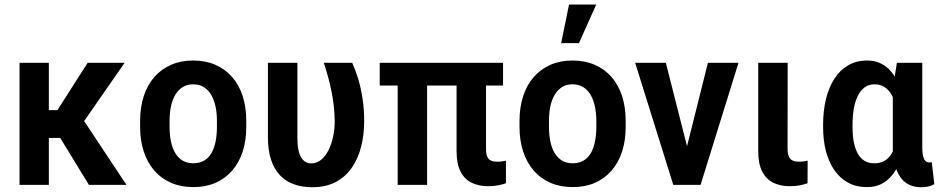

<svg xmlns="http://www.w3.org/2000/svg" viewBox="-20 -800 4072 831"><path d="M191.4 -528.3V0H64.5V-528.3ZM519.5 -528.3 293.5 -203.1H166L149.4 -323.2H228.5L359.4 -528.3ZM364.7 0 226.6 -226.1 332.5 -293.5 527.3 0Z M586.4 -251.5V-276.4Q586.4 -335.9 602.3 -384.3Q618.2 -432.6 648.2 -466.8Q678.2 -501 720.5 -519.5Q762.7 -538.1 815.9 -538.1Q869.6 -538.1 912.1 -519.5Q954.6 -501 984.6 -466.8Q1014.6 -432.6 1030.3 -384.3Q1045.9 -335.9 1045.9 -276.4V-251.5Q1045.9 -191.9 1030.3 -143.8Q1014.6 -95.7 984.6 -61.3Q954.6 -26.9 912.4 -8.5Q870.1 9.8 816.9 9.8Q763.7 9.8 720.9 -8.5Q678.2 -26.9 648.2 -61.3Q618.2 -95.7 602.3 -143.8Q586.4 -191.9 586.4 -251.5ZM713.9 -276.4V-251.5Q713.9 -215.3 720.2 -186Q726.6 -156.7 739.5 -136Q752.4 -115.2 771.7 -104.2Q791 -93.3 816.9 -93.3Q842.8 -93.3 862.3 -104.2Q881.8 -115.2 894.3 -136Q906.7 -156.7 912.8 -186Q918.9 -215.3 918.9 -251.5V-276.4Q918.9 -312 912.4 -341.1Q905.8 -370.1 893.1 -391.1Q880.4 -412.1 861.1 -423.6Q841.8 -435.1 815.9 -435.1Q790.5 -435.1 771.5 -423.6Q752.4 -412.1 739.5 -391.1Q726.6 -370.1 720.2 -341.1Q713.9 -312 713.9 -276.4Z M1139.6 -528.3H1267.1V-204.1Q1267.1 -173.3 1271.5 -151.9Q1275.9 -130.4 1284.2 -117.4Q1292.5 -104.5 1303.2 -98.6Q1314 -92.8 1326.2 -92.8Q1351.1 -92.8 1370.1 -108.6Q1389.2 -124.5 1402.3 -151.1Q1415.5 -177.7 1422.1 -210.2Q1428.7 -242.7 1428.7 -275.4Q1427.7 -341.3 1414.8 -404.5Q1401.9 -467.8 1381.3 -528.3H1504.4Q1518.1 -498.5 1529.8 -460.2Q1541.5 -421.9 1548.8 -376Q1556.2 -330.1 1556.2 -275.9Q1556.2 -216.8 1543 -165Q1529.8 -113.3 1502.4 -73.7Q1475.1 -34.2 1432.6 -12Q1390.1 10.3 1331.1 10.3Q1287.6 10.3 1252.2 -2.4Q1216.8 -15.1 1191.9 -41.3Q1167 -67.4 1153.3 -108.2Q1139.6 -148.9 1139.6 -205.1Z M2157.2 -528.3V-429.7H1623.5V-528.3ZM1828.6 -528.3V0H1701.2V-528.3ZM1956.1 -528.3H2083.5V-157.7Q2083.5 -134.3 2088.9 -121.8Q2094.2 -109.4 2105.5 -104.7Q2116.7 -100.1 2132.3 -100.1Q2144 -100.1 2153.8 -101.6Q2163.6 -103 2169.9 -104.5V-6.8Q2154.3 -1.5 2135.5 2.2Q2116.7 5.9 2092.3 5.9Q2051.8 5.9 2021 -9.3Q1990.2 -24.4 1973.1 -57.9Q1956.1 -91.3 1956.1 -146.5Z M2228.5 -251.5V-276.4Q2228.5 -335.9 2244.4 -384.3Q2260.3 -432.6 2290.3 -466.8Q2320.3 -501 2362.5 -519.5Q2404.8 -538.1 2458 -538.1Q2511.7 -538.1 2554.2 -519.5Q2596.7 -501 2626.7 -466.8Q2656.7 -432.6 2672.4 -384.3Q2688 -335.9 2688 -276.4V-251.5Q2688 -191.9 2672.4 -143.8Q2656.7 -95.7 2626.7 -61.3Q2596.7 -26.9 2554.4 -8.5Q2512.2 9.8 2459 9.8Q2405.8 9.8 2363 -8.5Q2320.3 -26.9 2290.3 -61.3Q2260.3 -95.7 2244.4 -143.8Q2228.5 -191.9 2228.5 -251.5ZM2356 -276.4V-251.5Q2356 -215.3 2362.3 -186Q2368.7 -156.7 2381.6 -136Q2394.5 -115.2 2413.8 -104.2Q2433.1 -93.3 2459 -93.3Q2484.9 -93.3 2504.4 -104.2Q2523.9 -115.2 2536.4 -136Q2548.8 -156.7 2554.9 -186Q2561 -215.3 2561 -251.5V-276.4Q2561 -312 2554.4 -341.1Q2547.9 -370.1 2535.2 -391.1Q2522.5 -412.1 2503.2 -423.6Q2483.9 -435.1 2458 -435.1Q2432.6 -435.1 2413.6 -423.6Q2394.5 -412.1 2381.6 -391.1Q2368.7 -370.1 2362.3 -341.1Q2356 -312 2356 -276.4ZM2408.7 -613.3 2442.9 -780.3H2560.5L2485.8 -613.3Z M2936.5 -99.1 3043.9 -528.3H3176.3L3012.2 0H2931.2ZM2861.8 -528.3 2971.2 -97.7 2975.1 0H2894L2729 -528.3Z M3261.7 -528.3H3389.2L3388.7 -157.7Q3388.7 -134.3 3394.5 -121.8Q3400.4 -109.4 3411.4 -104.7Q3422.4 -100.1 3438 -100.1Q3449.2 -100.1 3459.2 -101.6Q3469.2 -103 3475.6 -104.5L3475.1 -6.8Q3460 -1.5 3441.2 2.2Q3422.4 5.9 3397.9 5.9Q3357.4 5.9 3326.7 -9.3Q3295.9 -24.4 3278.8 -57.9Q3261.7 -91.3 3261.7 -146.5Z M3542.5 -249V-259.3Q3542.5 -320.8 3554.9 -371.6Q3567.4 -422.4 3591.6 -459.7Q3615.7 -497.1 3651.4 -517.6Q3687 -538.1 3733.4 -538.1Q3766.1 -538.1 3792.2 -525.4Q3818.4 -512.7 3837.9 -489Q3857.4 -465.3 3871.3 -432.1Q3885.3 -398.9 3894 -358.4Q3902.8 -317.9 3907.2 -271V-247.1Q3901.4 -190.9 3888.9 -144Q3876.5 -97.2 3855.7 -62.5Q3835 -27.8 3804.4 -9Q3773.9 9.8 3732.4 9.8Q3686 9.8 3650.9 -9.3Q3615.7 -28.3 3591.6 -63Q3567.4 -97.7 3554.9 -145Q3542.5 -192.4 3542.5 -249ZM3669.9 -259.3V-249Q3669.9 -215.8 3675 -187.5Q3680.2 -159.2 3691.2 -137.9Q3702.1 -116.7 3720.2 -105Q3738.3 -93.3 3764.6 -93.3Q3790.5 -93.3 3808.8 -104.2Q3827.1 -115.2 3839.1 -135Q3851.1 -154.8 3858.4 -181.6Q3865.7 -208.5 3869.6 -239.3V-274.4Q3866.2 -308.1 3859.1 -337.4Q3852.1 -366.7 3839.8 -388.4Q3827.6 -410.2 3809.3 -422.6Q3791 -435.1 3765.6 -435.1Q3739.3 -435.1 3721.2 -421.1Q3703.1 -407.2 3691.7 -383.1Q3680.2 -358.9 3675 -327.1Q3669.9 -295.4 3669.9 -259.3ZM3861.8 -528.3H3971.7V-164.1Q3971.7 -144.5 3973.9 -131.6Q3976.1 -118.7 3980.2 -110.8Q3984.4 -103 3990.2 -99.9Q3996.1 -96.7 4002.9 -96.7Q4006.3 -96.7 4008.5 -97.4Q4010.7 -98.1 4012.7 -98.6L4023.9 -2.9Q4008.8 5.4 3995.4 7.8Q3981.9 10.3 3965.8 10.3Q3939.9 10.3 3919.2 1.5Q3898.4 -7.3 3882.8 -25.6Q3867.2 -43.9 3857.4 -72.3Q3847.7 -100.6 3844.2 -140.1V-415Z"/></svg>

Font: Roboto SemiCondensed SemiBold
Style: Regular
Weight: 600
Width: 4
Designer: Christian Robertson
Foundry: Google
Version: Version 3.009; 2024